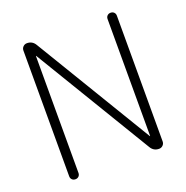

<svg xmlns="http://www.w3.org/2000/svg" viewBox="-130 -850 940 970"><g transform="rotate(-20 340.0 -365.0)"><path d="M88 -25V-701Q88 -713 96.5 -721.5Q105 -730 117 -730Q146 -730 161 -705L540 -77Q540 -76 541 -76Q542 -76 542 -77V-705Q542 -716 549 -723Q556 -730 567 -730Q578 -730 585 -723Q592 -716 592 -705V-29Q592 -17 583.5 -8.5Q575 0 563 0Q534 0 519 -25L140 -653Q140 -654 139 -654Q138 -654 138 -653V-25Q138 -14 131 -7Q124 0 113 0Q102 0 95 -7Q88 -14 88 -25Z"/></g></svg>

Font: Rounded Mplus 1c Light
Style: Regular
Weight: 300
Version: Version 1.059.20150529